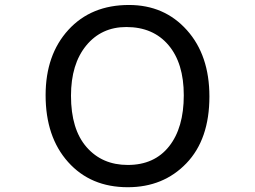

<svg xmlns="http://www.w3.org/2000/svg" viewBox="-20 -742 1040 783"><path d="M505.9 -721.7Q650.4 -721.7 742.2 -619.1Q834 -516.6 834 -348.6Q834 -173.8 740.2 -76.2Q646.5 21.5 501 21.5Q349.6 21.5 257.8 -81.1Q166 -183.6 166 -353.5Q166 -518.6 258.8 -620.1Q351.6 -721.7 505.9 -721.7ZM495.1 -631.8Q393.6 -631.8 331.5 -556.2Q269.5 -480.5 269.5 -351.6Q269.5 -214.8 333 -142.1Q396.5 -69.3 501 -69.3Q609.4 -69.3 669.4 -145Q729.5 -220.7 729.5 -353.5Q729.5 -484.4 667 -558.1Q604.5 -631.8 495.1 -631.8Z"/></svg>

Font: jf-openhuninn-1.0
Style: Regular
Weight: 400
Designer: [Kosugi Maru]
      Designed by Motoya company      

      [Varela Round]
      Joe Prince(Latin component); Avraham Co
Foundry: justfont CO.,LTD.
Version: 1.0